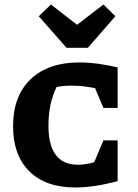

<svg xmlns="http://www.w3.org/2000/svg" viewBox="-20 -822 613 852"><path d="M315 10Q183 10 110.5 -61.5Q38 -133 38 -262Q38 -396 116 -470.5Q194 -545 333 -545Q370 -545 412.5 -539.5Q455 -534 502 -523V-343H439L402 -431Q376 -436 349.5 -439Q323 -442 296 -442Q264 -442 231 -436Q213 -398 204 -356.5Q195 -315 195 -264Q195 -91 326 -91Q357 -91 398 -102L439 -199H502V-18Q395 10 315 10ZM275 -610 152 -750 206 -802 322 -712 439 -802 492 -750 370 -610Z"/></svg>

Font: Piazzolla SC
Style: Bold
Weight: 700
Designer: Juan Pablo del Peral
Foundry: Huerta Tipografica
Version: Version 1.330